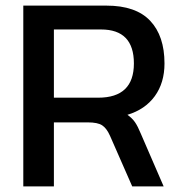

<svg xmlns="http://www.w3.org/2000/svg" viewBox="-20 -664 650 684"><path d="M63 -644H359Q464 -644 515 -590Q566 -536 566 -438Q566 -369 531.5 -321.5Q497 -274 434 -255Q451 -243 461 -228.5Q471 -214 482 -187L563 0H451L372 -180Q360 -207 344 -217.5Q328 -228 293 -228H172V0H63ZM330 -316Q457 -316 457 -438Q457 -559 340 -559H172V-316Z"/></svg>

Font: Kanit
Style: Regular
Weight: 400
Designer: Katatrad Team
Foundry: Cadson Demak
Version: Version 1.001